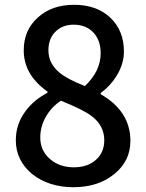

<svg xmlns="http://www.w3.org/2000/svg" viewBox="-20 -768 610 801"><path d="M286 13Q184 13 114 -42Q46 -99 46 -183Q46 -251 87 -305Q121 -351 178 -381V-386Q79 -456 79 -558Q79 -643 139 -696Q197 -748 289 -748Q384 -748 440.5 -694Q497 -640 497 -553Q497 -501 466 -451Q440 -409 400 -380V-375Q524 -304 524 -180Q524 -97 458 -43Q391 13 286 13ZM288 -70Q345 -70 380 -101Q415 -132 415 -183Q415 -244 362 -284Q326 -311 234 -348Q194 -321 172 -282Q148 -241 148 -194Q148 -140 188 -105Q228 -70 288 -70ZM334 -409Q400 -471 400 -546Q400 -598 371 -631Q340 -665 287 -665Q241 -665 211.5 -636Q182 -607 182 -558Q182 -504 227 -466Q260 -438 334 -409Z"/></svg>

Font: GenSenRounded TW M
Style: Regular
Weight: 500
Version: Version 1.501;PS 1;hotconv 16.6.51;makeotf.lib2.5.65220